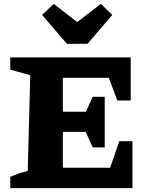

<svg xmlns="http://www.w3.org/2000/svg" viewBox="-20 -970 767 990"><path d="M595 -242H663V0H33V-58Q56 -68 78 -75.5Q100 -83 123 -89L136 -582L33 -611V-674H654V-452H585L541 -569H229L304 -644V-394H423L458 -471H520V-210H458L422 -290H304V-30L229 -105H548ZM325 -744 197 -893 257 -950 378 -856 500 -950 559 -893 431 -744Z"/></svg>

Font: Piazzolla Thin Black
Style: Regular
Weight: 900
Version: Version 2.005